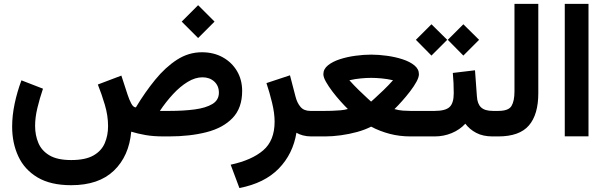

<svg xmlns="http://www.w3.org/2000/svg" viewBox="-20 -702 3117 988"><path d="M999.5 -675.3 1084 -590.8 999.5 -506.3 915 -590.8ZM346.2 251Q240.7 251 173.6 211.2Q106.4 171.4 74.5 103Q42.5 34.7 42.5 -50.3Q42.5 -106.9 55.2 -167.7Q67.9 -228.5 90.3 -288.6L201.2 -245.6Q184.1 -195.3 172.4 -146.5Q160.6 -97.7 160.6 -54.2Q160.6 -6.3 177.5 33.7Q194.3 73.7 234.9 97.7Q275.4 121.6 346.2 121.6Q418.9 121.6 460.2 98.4Q501.5 75.2 518.8 35.4Q536.1 -4.4 536.1 -53.2Q536.1 -106.9 519.5 -162.8Q502.9 -218.8 483.4 -267.1L604.5 -313L636.7 -214.4Q645 -189 655.5 -169.2Q666 -149.4 679.2 -149.4Q726.1 -227.5 778.6 -291.7Q831.1 -356 890.6 -394.5Q950.2 -433.1 1018.6 -433.1Q1079.6 -433.1 1126.2 -407.2Q1172.9 -381.3 1199.5 -336.4Q1226.1 -291.5 1226.1 -233.9Q1226.1 -146.5 1177.2 -95.2Q1128.4 -43.9 1043.2 -22Q958 0 848.6 0H823.2Q768.6 0 728.5 -7.1Q688.5 -14.2 655.3 -24.4Q644 101.1 566.2 176Q488.3 251 346.2 251ZM1022 -304.2Q984.4 -304.2 945.6 -280.5Q906.7 -256.8 870.4 -217.5Q834 -178.2 802.7 -131.3H853.5Q924.8 -131.3 981.9 -138.9Q1039.1 -146.5 1072.8 -166.7Q1106.4 -187 1106.4 -225.1Q1106.4 -260.7 1082.5 -282.5Q1058.6 -304.2 1022 -304.2Z M1582 0Q1558.1 0 1538.3 -5.4Q1518.6 -10.7 1505.4 -19Q1487.8 89.8 1414.6 165.3Q1341.3 240.7 1211.9 265.6L1167 145.5Q1275.4 122.1 1334.2 71.8Q1393.1 21.5 1393.1 -75.7Q1393.1 -119.6 1380.1 -173.1Q1367.2 -226.6 1351.1 -274.4L1472.2 -314.5L1500.5 -205.6Q1508.8 -172.4 1526.4 -151.9Q1543.9 -131.3 1576.7 -131.3H1595.7V0Z M1889.6 -420.9Q1928.2 -420.9 1970.9 -415Q2013.7 -409.2 2051.3 -397Q2088.9 -384.8 2112.3 -365.7Q2135.7 -346.7 2135.7 -320.3Q2135.7 -304.2 2122.8 -280.8Q2109.9 -257.3 2089.8 -231.2Q2069.8 -205.1 2048.3 -181.2Q2026.9 -157.2 2009.8 -140.6Q2032.2 -134.3 2053.2 -132.8Q2074.2 -131.3 2091.8 -131.3H2168V0H2092.3Q2036.1 0 1985.6 -13.2Q1935.1 -26.4 1889.6 -50.3Q1858.4 -34.2 1817.6 -22.9Q1776.9 -11.7 1734.1 -5.9Q1691.4 0 1653.3 0H1576.2V-131.3H1653.8Q1666 -131.3 1687 -131.8Q1708 -132.3 1730.7 -134.3Q1753.4 -136.2 1770 -141.1Q1753.4 -157.2 1731.9 -181.2Q1710.4 -205.1 1690.4 -231.4Q1670.4 -257.8 1657.2 -281.2Q1644 -304.7 1644 -320.3Q1644 -346.7 1667.5 -365.7Q1690.9 -384.8 1728.3 -397Q1765.6 -409.2 1808.3 -415Q1851.1 -420.9 1889.6 -420.9ZM1890.1 -301.3Q1866.2 -301.3 1837.2 -298.6Q1808.1 -295.9 1777.8 -289.1Q1800.3 -263.7 1826.4 -238.3Q1852.5 -212.9 1871.1 -196Q1889.6 -179.2 1889.6 -179.2Q1889.6 -179.2 1908.4 -196Q1927.2 -212.9 1953.6 -238.3Q1980 -263.7 2002.4 -289.1Q1972.7 -295.9 1943.4 -298.6Q1914.1 -301.3 1890.1 -301.3Z M2364.3 -577.1 2445.3 -497.1 2364.3 -416 2284.2 -497.1ZM2200.2 -577.1 2281.2 -497.1 2200.2 -416 2120.1 -497.1ZM2148.4 -131.3H2216.8Q2272 -131.3 2293.5 -151.4Q2314.9 -171.4 2314.9 -222.2Q2314.9 -249.5 2313.7 -275.4Q2312.5 -301.3 2310.1 -326.7L2424.3 -340.3L2434.1 -205.6Q2436.5 -167 2455.8 -149.2Q2475.1 -131.3 2516.1 -131.3H2526.4V0H2515.1Q2465.3 0 2430.9 -18.1Q2396.5 -36.1 2374.5 -65.4Q2345.7 -34.2 2304.4 -17.1Q2263.2 0 2216.8 0H2148.4Z M2506.8 -131.3H2544.4Q2597.2 -131.3 2612.3 -157Q2627.4 -182.6 2627.4 -231.4V-682.1H2750V-222.2Q2750 -112.3 2701.4 -56.2Q2652.8 0 2543.9 0H2506.8Z M3008.3 -682.1V-0.5H2886.2V-682.1Z"/></svg>

Font: Vazirmatn UI FD
Style: Bold
Weight: 700
Designer: Saber Rastikerdar
Foundry: Saber Rastikerdar
Version: Version 33.003